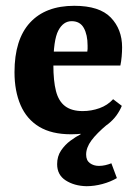

<svg xmlns="http://www.w3.org/2000/svg" viewBox="-20 -453 471 662"><path d="M258 10V4L350 -24Q313 7 295 31.5Q277 56 277 80Q277 100 290 109.5Q303 119 321 119Q332 119 343 116.5Q354 114 364 110L383 161Q361 174 333 181.5Q305 189 278 189Q236 188 206.5 169Q177 150 177 113Q177 86 190.5 66Q204 46 223 32Q242 18 258 10ZM236 -433Q323 -433 362 -392.5Q401 -352 401 -290Q401 -275 399.5 -258Q398 -241 395 -227H120V-275H281Q282 -280 282 -284.5Q282 -289 282 -296Q282 -333 269 -356.5Q256 -380 227 -380Q198 -380 181 -347.5Q164 -315 164 -229Q164 -174 173 -139Q182 -104 204.5 -87Q227 -70 265 -70Q295 -70 323 -80Q351 -90 370 -111L400 -88Q393 -71 381.5 -55Q370 -39 351 -24Q332 -9 300 0.5Q268 10 225 10Q158 10 115 -16Q72 -42 51 -90.5Q30 -139 30 -204Q30 -317 83.5 -375Q137 -433 236 -433Z"/></svg>

Font: Rasa
Style: Regular
Weight: 400
Designer: Anna Giedrys (Yrsa+Rasa design), David Brezina (Yrsa art-direction, Rasa art-direction, design)
Foundry: Rosetta Type Foundry
Version: Version 2.004